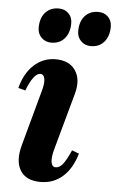

<svg xmlns="http://www.w3.org/2000/svg" viewBox="-53 -757 493 808"><g transform="rotate(5 193.5 -353.0)"><path d="M149 14Q88 14 63.5 -25.5Q39 -65 57 -132L120 -363Q131 -399 127.5 -419Q124 -439 109 -439Q81 -439 52 -364L22 -372Q38 -435 77 -470.5Q116 -506 168 -506Q226 -506 252 -467.5Q278 -429 261 -368L195 -129Q185 -93 188.5 -73Q192 -53 207 -53Q223 -53 237 -70Q251 -87 270 -130L300 -119Q282 -56 243 -21Q204 14 149 14ZM310 -574Q285 -574 268.5 -590.5Q252 -607 252 -632Q252 -673 273 -696.5Q294 -720 329 -720Q355 -720 371 -704Q387 -688 387 -662Q387 -623 366.5 -598.5Q346 -574 310 -574ZM143 -574Q118 -574 101.5 -590.5Q85 -607 85 -632Q85 -673 106 -696.5Q127 -720 162 -720Q188 -720 204 -704Q220 -688 220 -662Q220 -623 199.5 -598.5Q179 -574 143 -574Z"/></g></svg>

Font: Platypi Light SemiBold
Style: Italic
Weight: 600
Italic angle: -13°
Version: Version 1.200